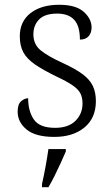

<svg xmlns="http://www.w3.org/2000/svg" viewBox="-20 -564 470 805"><path d="M208 10Q129 10 91.5 -21Q54 -52 54 -96Q54 -127 68.5 -139.5Q83 -152 98 -152Q98 -98 122 -63Q146 -28 211 -28Q267 -28 296.5 -57.5Q326 -87 326 -130Q326 -155 317 -172.5Q308 -190 284 -206.5Q260 -223 215 -244Q160 -271 126.5 -294Q93 -317 78 -344.5Q63 -372 63 -412Q63 -474 108 -509Q153 -544 228 -544Q298 -544 331 -514.5Q364 -485 364 -449Q364 -426 351.5 -412Q339 -398 315 -398Q315 -455 291 -481Q267 -507 220 -507Q168 -507 144 -482.5Q120 -458 120 -420Q120 -378 150.5 -353Q181 -328 245 -299Q297 -275 327 -252.5Q357 -230 369.5 -203Q382 -176 382 -140Q382 -69 334 -29.5Q286 10 208 10ZM156 208Q164 173 171 134.5Q178 96 183 61H256V71Q247 92 234.5 119.5Q222 147 208.5 174Q195 201 183 221H156Z"/></svg>

Font: Noto Serif Malayalam Light
Style: Regular
Weight: 300
Designer: Indian type Foundry, Jelle Bosma, Monotype Design Team
Foundry: Monotype Imaging Inc.
Version: Version 2.104; ttfautohint (v1.8.4.7-5d5b)